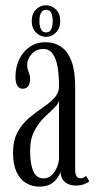

<svg xmlns="http://www.w3.org/2000/svg" viewBox="-20 -684 357 714"><path d="M127.5 10Q99.5 10 77 -3.2Q54.5 -16.5 41.5 -44.5Q28.5 -72.5 28.5 -116Q28.5 -162.5 45.8 -193.5Q63 -224.5 88.5 -245.8Q114 -267 139.5 -284.2Q165 -301.5 182.2 -320Q199.5 -338.5 199.5 -365Q199.5 -403.5 194.2 -434.5Q189 -465.5 176.2 -483.8Q163.5 -502 141 -502Q116 -502 98.5 -483.8Q81 -465.5 81 -442.5Q81 -431.5 83.8 -424Q86.5 -416.5 89.2 -409Q92 -401.5 92 -390.5Q92 -374.5 85.2 -364.2Q78.5 -354 64.5 -354Q50.5 -354 44 -366Q37.5 -378 37.5 -398.5Q37.5 -433.5 51.2 -462.8Q65 -492 90.2 -509.5Q115.5 -527 149 -527Q182.5 -527 207.2 -510Q232 -493 245.8 -456.8Q259.5 -420.5 259.5 -362.5V-55Q259.5 -35.5 264.8 -28.2Q270 -21 278.5 -21Q285.5 -21 291.2 -24Q297 -27 300 -30L312 -10Q306.5 -4 292.8 1Q279 6 261.5 6Q245.5 6 233 0.2Q220.5 -5.5 213.2 -16.5Q206 -27.5 205 -44.5Q202 -34.5 193 -21.5Q184 -8.5 168 0.8Q152 10 127.5 10ZM142.5 -20.5Q160 -20.5 172.8 -33.2Q185.5 -46 192.5 -63.8Q199.5 -81.5 199.5 -96V-312Q198 -298 181.8 -282.8Q165.5 -267.5 144.5 -247.2Q123.5 -227 107.8 -197Q92 -167 92 -123.5Q92 -74 103.8 -47.2Q115.5 -20.5 142.5 -20.5ZM151 -547Q130 -547 114 -563Q98 -579 98 -605.5Q98 -633 114 -648.8Q130 -664.5 151 -664.5Q172 -664.5 188 -648.8Q204 -633 204 -605.5Q204 -579 188 -563Q172 -547 151 -547ZM151 -563.5Q165 -563.5 170.5 -575Q176 -586.5 176 -606.5Q176 -625 170.5 -636.2Q165 -647.5 151 -647.5Q138.5 -647.5 132.5 -636.2Q126.5 -625 126.5 -606.5Q126.5 -586.5 132.5 -575Q138.5 -563.5 151 -563.5Z"/></svg>

Font: Imbue 48pt Light
Style: Regular
Weight: 300
Designer: Tyler Finck
Foundry: Etcetera Type Company
Version: Version 1.102